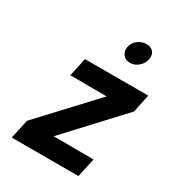

<svg xmlns="http://www.w3.org/2000/svg" viewBox="-172 -815 842 920"><g transform="rotate(30 249.5 -355.5)"><path d="M369 -711Q344 -711 322.5 -695Q301 -679 296 -653Q291 -628 305 -610.5Q319 -593 344 -593Q369 -593 389.5 -610.5Q410 -628 415 -653Q421 -679 407.5 -695Q394 -711 369 -711ZM499 -501H149L127 -399L328 -398L56 -106L33 0H402L425 -105L204 -106L478 -401Z"/></g></svg>

Font: Advent Pro
Style: Italic
Weight: 400
Italic angle: -12°
Designer: VivaRado, Andreas Kalpakidis
Foundry: VivaRado, Andreas Kalpakidis
Version: Version 3.000